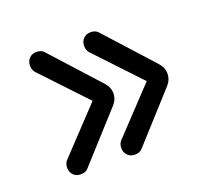

<svg xmlns="http://www.w3.org/2000/svg" viewBox="-88 -602 762 693"><g transform="rotate(-20 292.5 -255.0)"><path d="M83 -85 243.2 -254.9 83 -424.8Q74.2 -435.1 74.2 -451.2Q74.2 -468.3 85 -479.2Q95.7 -490.2 112.8 -490.2Q131.3 -490.2 141.1 -479L305.2 -297.9Q323.2 -278.3 323.2 -254.9Q323.2 -231.4 305.2 -211.9L141.1 -30.8Q131.8 -20 112.8 -20Q95.7 -20 85 -31Q74.2 -42 74.2 -59.1Q74.2 -74.7 83 -85ZM291 -85 451.2 -254.9 291 -424.8Q282.2 -435.1 282.2 -451.2Q282.2 -468.3 293 -479.2Q303.7 -490.2 320.8 -490.2Q339.4 -490.2 349.1 -479L513.2 -297.9Q530.8 -278.8 530.8 -254.9Q530.8 -231 513.2 -211.9L349.1 -30.8Q339.8 -20 320.8 -20Q303.7 -20 293 -31Q282.2 -42 282.2 -59.1Q282.2 -74.7 291 -85Z"/></g></svg>

Font: Aka-Acid-Varela
Style: Regular
Weight: 400
Designer: Joe Prince, Avraham Cornfeld, Cyberella
Foundry: Joe Prince, Avraham Cornfeld, Cyberella
Version: Version 2.000; ttfautohint (v1.5.33-1714) -l 8 -r 50 -G 200 